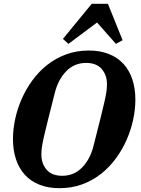

<svg xmlns="http://www.w3.org/2000/svg" viewBox="-20 -975 741 1007"><path d="M306 -53Q369 -53 411.5 -97.5Q454 -142 471 -212Q493 -299 506.5 -352.5Q520 -406 527.5 -439.5Q535 -473 538 -493Q541 -513 541 -533Q541 -581 513.5 -613Q486 -645 432 -645Q369 -645 326.5 -600.5Q284 -556 267 -486Q245 -399 231.5 -345.5Q218 -292 210.5 -258.5Q203 -225 200 -205Q197 -185 197 -165Q197 -117 224.5 -85Q252 -53 306 -53ZM292 12Q233 12 187.5 -6Q142 -24 111 -57.5Q80 -91 64 -139Q48 -187 48 -246Q48 -296 59.5 -350Q71 -404 93.5 -455.5Q116 -507 149.5 -553Q183 -599 227 -634Q271 -669 326 -689.5Q381 -710 446 -710Q505 -710 550.5 -692Q596 -674 627 -640.5Q658 -607 674 -559Q690 -511 690 -452Q690 -402 678.5 -348Q667 -294 644.5 -242.5Q622 -191 588.5 -145Q555 -99 511 -64Q467 -29 412 -8.5Q357 12 292 12ZM310 -771 461 -955H546L623 -764L588 -745L489 -857L339 -745Z"/></svg>

Font: IBM Plex Serif
Style: Bold Italic
Weight: 700
Italic angle: -14°
Designer: Mike Abbink, Paul van der Laan, Pieter van Rosmalen
Foundry: Bold Monday
Version: Version 3.001